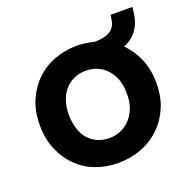

<svg xmlns="http://www.w3.org/2000/svg" viewBox="-118 -758 874 882"><g transform="rotate(-20 319.0 -317.0)"><path d="M604 -276.9Q604 -210.4 582 -159.2Q559.6 -106.9 520 -68.8Q480.5 -30.8 428.2 -11.2Q375 8.8 314.9 8.8Q255.9 8.8 204.1 -11.2Q154.3 -29.8 115.2 -68.8Q77.1 -106.9 56.2 -159.2Q34.2 -210.4 34.2 -276.9Q34.2 -344.7 56.2 -396Q79.1 -449.2 117.2 -485.8Q154.8 -523.4 207 -543Q260.3 -563 318.8 -563Q355.5 -563 402.8 -551.8H411.1Q442.9 -553.2 460.9 -560.1Q481 -567.4 491.2 -579.1Q502.4 -590.3 506.8 -606.9Q511.7 -626.5 513.2 -643.1H619.1Q614.7 -522 522 -484.9Q559.6 -447.3 582 -395Q604 -343.8 604 -276.9ZM175.8 -276.9Q175.8 -239.7 187 -205.1Q197.3 -173.3 216.8 -153.8Q235.8 -133.3 261.2 -123Q287.1 -112.8 314.9 -112.8Q343.8 -112.8 369.1 -123Q396.5 -134.3 415 -153.8Q435.1 -173.8 448.2 -205.1Q460 -236.3 460 -276.9Q460 -318.4 448.2 -350.1Q437.5 -377.9 416 -400.9Q395.5 -421.4 371.1 -431.2Q346.7 -440.9 316.9 -440.9Q288.6 -440.9 264.2 -431.2Q239.7 -421.4 219.2 -400.9Q197.3 -377.4 188 -350.1Q175.8 -317.4 175.8 -276.9Z"/></g></svg>

Font: PoppinsZ SemiBold
Style: Regular
Weight: 600
Designer: Ninad Kale (Devanagari), Jonny Pinhorn (Latin)
Foundry: Indian Type Foundry
Version: Version 3.002;FEAKit 1.0